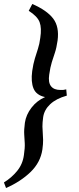

<svg xmlns="http://www.w3.org/2000/svg" viewBox="-60 -801 400 975"><path d="M279.3 -315.4Q225.1 -300.3 194.8 -271.7Q164.6 -243.2 159.2 -206.1Q155.3 -177.2 155.5 -158.7Q155.8 -140.1 157.2 -124.5Q158.7 -108.9 158.9 -90.1Q159.2 -71.3 155.3 -42Q145.5 23.9 95.2 72.5Q44.9 121.1 -29.3 153.8L-40 125.5Q-1 101.6 27.3 66.7Q55.7 31.7 61.5 -14.2Q66.9 -50.8 65.7 -73.2Q64.5 -95.7 63 -118.2Q61.5 -140.6 66.4 -177.7Q72.3 -218.3 99.9 -254.2Q127.4 -290 168.9 -308.1Q124.5 -317.4 110.4 -351.3Q96.2 -385.3 103.5 -439.9Q108.9 -477.1 116.9 -503.4Q125 -529.8 132.8 -553.7Q140.6 -577.6 144.5 -608.4Q152.3 -658.7 141.1 -688.5Q129.9 -718.3 85.9 -746.1L104 -780.8Q178.2 -748.5 210 -706.8Q241.7 -665 232.4 -595.2Q227.1 -558.1 219 -533.9Q210.9 -509.8 203.1 -485.1Q195.3 -460.4 189.9 -421.9Q184.1 -382.3 199 -363.3Q213.9 -344.2 246.1 -344.2Q258.3 -344.2 260.3 -344.2Q262.2 -344.2 276.4 -347.2Z"/></svg>

Font: Gentium Book Plus
Style: Italic
Weight: 400
Italic angle: -8°
Designer: Victor Gaultney, Annie Olsen, Iska Routamaa, Becca Hirsbrunner
Foundry: SIL International
Version: Version 6.101